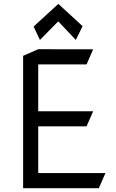

<svg xmlns="http://www.w3.org/2000/svg" viewBox="-20 -983 602 993"><path d="M281.7 -962.9 407.2 -847.7 372.1 -776.4 281.2 -872.6 186.5 -776.4 153.8 -845.7ZM177.7 -329.6V-87.9H525.4L491.2 -9.8H99.6V-694.3L177.7 -728.5L461.9 -728L427.7 -649.9H177.7V-407.7H461.9L427.7 -329.6Z"/></svg>

Font: NovaMono
Style: Regular
Weight: 400
Monospace: yes
Version: Version 1.2